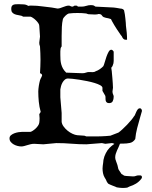

<svg xmlns="http://www.w3.org/2000/svg" viewBox="-20 -696 733 926"><path d="M25.9 -28.8Q25.9 -38.1 33 -43.9Q40 -49.8 50 -53.5Q60.1 -57.1 70.3 -58.6Q80.6 -60.1 87.4 -60.1H127Q131.3 -61 138.2 -65.4Q145 -69.8 151.6 -75.9Q158.2 -82 163.3 -89.6Q168.5 -97.2 169.4 -104Q170.9 -114.3 170.9 -126Q170.9 -135.3 169.4 -145.5L176.3 -156.2Q169.4 -181.2 167 -206.1Q164.6 -231 164.6 -254.9Q164.6 -259.8 165.3 -267.1Q166 -274.4 167.2 -282Q168.5 -289.6 169.9 -296.6Q171.4 -303.7 172.9 -309.1Q173.3 -310.5 174.3 -312.5Q176.3 -316.4 176.3 -317.4Q177.7 -320.8 179.7 -323.7Q180.7 -326.2 181.9 -328.9Q183.1 -331.5 183.1 -333Q183.1 -336.9 179.2 -339.8Q175.3 -342.8 172.9 -342.8Q173.8 -358.9 174.6 -375.2Q175.3 -391.6 175.3 -407.2Q175.3 -423.8 174.6 -439.7Q173.8 -455.6 172.9 -472.2Q170.4 -479 169.9 -482.2Q169.4 -485.4 169.4 -490.7L172.9 -519.5L169.4 -571.8Q169.4 -577.6 164.3 -585Q159.2 -592.3 152.3 -598.9Q145.5 -605.5 138.4 -610.1Q131.3 -614.7 127 -615.7H91.8L87.9 -617.7Q86.4 -618.7 85 -619.4Q83.5 -620.1 82.5 -620.1Q75.7 -622.1 67.1 -623.3Q58.6 -624.5 51.3 -627.4Q43.9 -630.4 39.1 -636Q34.2 -641.6 34.2 -652.3Q34.2 -661.1 36.6 -665.8Q39.1 -670.4 43.7 -672.6Q48.3 -674.8 54.9 -675.3Q61.5 -675.8 69.8 -675.8Q83 -675.8 95.2 -674.8Q107.4 -673.8 116.2 -667.5Q118.7 -668 121.1 -668.5Q123.5 -668.9 125.5 -668.9H134.8Q158.2 -668.9 183.3 -665.3Q208.5 -661.6 229.5 -659.7L257.3 -654.8Q263.7 -654.8 270.3 -657Q276.9 -659.2 283.9 -661.9Q291 -664.6 297.9 -666.7Q304.7 -668.9 311.5 -668.9Q316.4 -668.9 319.8 -666.5Q323.2 -664.1 330.6 -664.1Q333 -664.1 335.2 -666.5Q337.4 -668.9 342.8 -668.9Q347.7 -668.9 350.3 -668.5Q353 -668 355.5 -664.1H374.5Q384.8 -664.1 396 -667.7Q407.2 -671.4 418.5 -671.4Q425.3 -671.4 429.2 -670.4Q433.1 -669.4 440.4 -664.1L528.3 -659.7Q534.7 -659.2 540 -658.2Q544.9 -657.2 550.3 -656.5Q555.7 -655.8 559.6 -654.8Q562 -654.8 565.4 -654.3Q568.8 -653.8 571.8 -652.3Q574.7 -650.9 576.9 -648.4Q579.1 -646 579.1 -642.1Q580.6 -637.7 582 -627.7Q583.5 -617.7 584.7 -606.4Q585.9 -595.2 586.7 -585.4Q587.4 -575.7 587.4 -571.8Q589.8 -555.2 591.3 -538.1Q592.8 -521 592.8 -504.4H585Q574.2 -504.4 567.4 -521Q563 -526.9 561 -529.1Q559.1 -531.2 558.1 -533.7Q551.3 -543 544.2 -554Q537.1 -564.9 531.2 -574.7Q525.4 -584.5 521 -592.5Q516.6 -600.6 515.1 -604Q509.3 -606.4 502.9 -607.7Q496.6 -608.9 490.7 -610.1Q484.9 -611.3 480 -613.5Q475.1 -615.7 471.7 -621.1Q467.8 -628.4 456.5 -628.4Q452.1 -628.4 451.7 -627.4Q449.2 -627 445.6 -626.5Q441.9 -626 438 -626Q429.7 -626 421.4 -626.7Q413.1 -627.4 407.7 -627.4Q404.3 -627.4 403.3 -628.4Q402.3 -629.4 399.9 -629.4Q398.9 -629.4 398.2 -629.9Q397.5 -630.4 396.5 -630.9Q385.7 -632.3 375 -632.8Q364.3 -633.3 353.5 -633.3Q342.8 -633.3 332.5 -632.8Q322.3 -632.3 311.5 -630.9Q308.1 -629.9 303.7 -627Q299.3 -624 295.2 -619.9Q291 -615.7 287.6 -611.3Q284.2 -606.9 283.2 -603Q279.3 -586.4 278.3 -565.7Q277.3 -544.9 277.3 -522.9V-472.2Q272.9 -466.8 272 -461.2Q271 -455.6 271 -447.8V-430.7Q271 -418.9 271.7 -407.7Q272.5 -396.5 275.4 -385.7Q278.3 -375 283.9 -365Q289.6 -355 299.3 -345.7L377.9 -342.8Q387.2 -342.8 396 -346.2Q398.4 -347.2 401.9 -347.9Q405.3 -348.6 408.7 -348.6L427.7 -348.1Q436 -348.1 442.9 -353Q446.8 -354 451.9 -356.7Q457 -359.4 462.2 -363Q467.3 -366.7 471.7 -370.4Q476.1 -374 478.5 -377Q481.4 -382.8 485.1 -396Q488.8 -409.2 493.4 -422.4Q498 -435.5 503.7 -445.8Q509.3 -456.1 516.6 -456.1Q522.9 -456.1 528.3 -446.8V-401.9Q528.3 -395.5 527.1 -390.6Q525.9 -385.7 522.5 -377L516.6 -369.1L519 -353Q519 -351.1 520 -341.6Q521 -332 522 -319.6Q522.9 -307.1 523.9 -294.2Q524.9 -281.2 524.9 -272.9L522.5 -254.9Q522.5 -246.6 525.4 -240.7Q528.3 -234.9 528.3 -230Q528.3 -217.3 523.7 -208Q519 -198.7 506.3 -198.7Q500 -198.7 496.6 -200.9Q493.2 -203.1 491.5 -206.3Q489.7 -209.5 489.3 -213.6Q488.8 -217.8 488.8 -222.2Q488.8 -225.6 488.8 -228.3Q488.8 -231 487.8 -233.9L474.1 -257.8V-272.9Q473.6 -279.3 462.9 -285.2Q452.1 -291 436 -295.9Q419.9 -300.8 400.6 -304.7Q381.3 -308.6 363 -311.5Q344.7 -314.5 329.8 -315.9Q314.9 -317.4 308.1 -317.4Q299.3 -317.4 292.7 -311.8Q286.1 -306.2 281.5 -298.1Q276.9 -290 274.4 -281Q272 -272 271 -265.1V-226.6L277.3 -151.4V-108.9Q278.3 -97.7 286.4 -86.4Q294.4 -75.2 305.7 -65.9Q316.9 -56.6 329.6 -50.8Q342.3 -44.9 352.5 -43.9L387.2 -41.5L396.5 -38.1H427.7Q439.5 -38.1 449.2 -38.1Q459 -38.1 468.8 -38.6Q478.5 -39.1 488.8 -39.6Q499 -40 512.2 -41.5L551.3 -56.6Q559.1 -62 570.3 -72.3Q581.5 -82.5 592.5 -94Q603.5 -105.5 612.8 -116.7Q622.1 -127.9 626.5 -135.3Q628.9 -136.7 631.3 -142.8Q633.8 -148.9 637 -156Q640.1 -163.1 644.3 -168.5Q648.4 -173.8 654.3 -173.8Q659.7 -173.8 662.1 -169.4Q664.6 -165 664.6 -160.6L655.8 -129.9Q648.4 -104.5 641.6 -78.4Q634.8 -52.2 632.3 -25.4Q622.1 -9.8 606.4 -6.6Q590.8 -3.4 574.2 -3.4Q570.3 -3.4 566.4 -3.4Q562.5 -3.4 558.6 -2.9Q555.7 5.4 551.8 13.7Q547.9 22 544.2 30Q540.5 38.1 538.1 46.4Q535.6 54.7 535.6 63.5Q535.6 71.8 539.8 81.5Q543.9 91.3 546.4 100.1Q548.3 105.5 549.1 111.6Q549.8 117.7 552.7 123Q556.2 128.9 559.6 133.3Q563 137.7 565.9 143.1L573.7 147.5Q577.1 150.9 580.8 151.6Q584.5 152.3 589.8 152.8L621.6 154.8Q630.4 154.8 635.7 152.3Q641.1 149.9 648.4 149.9H655.3Q664.6 149.9 664.6 158.7Q664.6 162.6 661.1 167Q650.4 180.7 636 189.5Q621.6 198.2 605.5 203.1L593.3 209Q587.9 210 581.3 210.2Q574.7 210.4 568.8 210.4Q564.5 210.4 556.6 209.5Q548.8 208.5 543 207.5L535.6 204.1Q528.8 202.1 522.7 199.2Q516.6 196.3 509.8 193.8L501.5 189.5L495.6 181.2Q493.7 175.3 490.7 170.2Q487.8 165 484.4 159.7Q479 150.4 476.8 139.2Q474.6 127.9 474.6 116.2Q474.6 110.8 475.6 103Q476.6 95.2 477.5 89.4L479 75.2L483.4 58.6L490.2 43Q497.1 28.8 507.8 17.6Q518.6 6.3 531.7 -2Q528.8 -3.4 526.1 -4.6Q523.4 -5.9 519 -5.9L487.8 -2.4L471.7 -5.9L396.5 0Q360.8 0 325.2 -2.9Q289.6 -5.9 251.5 -5.9L189 0L145 -2.4Q136.2 -2.4 127.9 -0.5Q119.6 1.5 111.8 3.9Q104 6.3 96.7 8.3Q89.4 10.3 82.5 10.3Q74.2 10.3 64.5 7.8Q54.7 5.4 46.1 0.5Q37.6 -4.4 31.7 -11.7Q25.9 -19 25.9 -28.8Z"/></svg>

Font: IM FELL English
Style: Regular
Weight: 400
Designer: Igino Marini
Foundry: Igino Marini
Version: 3.00